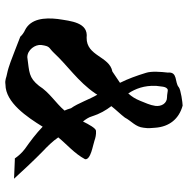

<svg xmlns="http://www.w3.org/2000/svg" viewBox="-12 -667 722 738"><g transform="rotate(90 349.0 -298.0)"><path d="M53 -159C47 -107 52 -55 96 -33C104 -30 116 -21 121 -15L175 6C202 16 234 30 264 36C278 38 286 45 305 42C374 42 430 -41 467 -101C493 -76 522 -54 552 -33C568 -21 580 -7 589 6H595L667 9C634 -27 594 -70 561 -102C543 -119 523 -139 508 -161C536 -195 570 -223 592 -264C595 -286 538 -294 521 -300C510 -304 497 -307 483 -306C473 -306 458 -278 447 -256C439 -266 431 -277 427 -291C418 -320 404 -344 388 -365C402 -383 420 -401 432 -417C445 -442 468 -458 471 -489C474 -508 472 -519 471 -534C467 -588 437 -625 386 -639C376 -639 324 -632 315 -624C297 -608 255 -621 259 -582C256 -556 253 -519 260 -498C271 -462 283 -429 298 -399V-398C284 -388 269 -379 255 -369C196 -358 196 -269 125 -270C66 -277 61 -210 53 -159ZM153 -96C158 -131 163 -123 183 -144C232 -197 293 -236 339 -303C340 -305 342 -308 344 -311C361 -283 377 -236 396 -210C399 -201 401 -193 405 -185C375 -150 336 -128 310 -87C278 -47 258 -50 200 -42C172 -42 150 -72 153 -96ZM310 -537C313 -554 311 -577 325 -582C333 -582 342 -579 354 -579C377 -579 390 -558 387 -534C384 -513 375 -495 368 -477C360 -457 351 -443 339 -430C321 -458 308 -491 310 -537Z"/></g></svg>

Font: Yuck
Style: It
Weight: 400
Version: Version Bleh